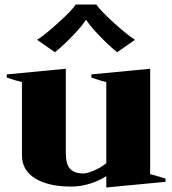

<svg xmlns="http://www.w3.org/2000/svg" viewBox="-20 -815 762 849"><path d="M223 -584 144 -639Q179 -661 239 -715.5Q299 -770 315 -795H406Q422 -770 482 -715.5Q542 -661 577 -639L498 -584Q463 -612 420.5 -656Q378 -700 362 -726H359Q343 -700 300.5 -656Q258 -612 223 -584ZM712 -25V-11L450 14V-36Q417 -15 376.5 -2.5Q336 10 296 10Q194 10 135.5 -26Q77 -62 77 -129V-452Q58 -456 10 -472V-486L271 -511V-139Q271 -88 290.5 -68Q310 -48 348 -48Q364 -48 393.5 -60Q423 -72 450 -93V-452Q434 -455 384 -472V-486L644 -511V-45Q666 -40 712 -25Z"/></svg>

Font: Trirong Black
Style: Regular
Weight: 900
Designer: Katatrad Team
Foundry: CadsonDemak
Version: Version 1.001